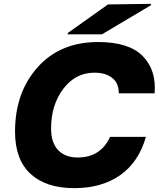

<svg xmlns="http://www.w3.org/2000/svg" viewBox="-20 -962 823 996"><path d="M489 -744Q649 -744 720.5 -671Q792 -598 782 -478H596Q597 -530 562.5 -557.5Q528 -585 470 -585Q372 -585 308.5 -501.5Q245 -418 245 -295Q245 -222 281.5 -183.5Q318 -145 383 -145Q502 -145 551 -252H737Q699 -120 603 -53Q507 14 365 14Q219 14 138.5 -60Q58 -134 58 -279Q58 -482 175 -613Q292 -744 489 -744ZM331 -784 332 -791 540 -939 764 -942 763 -935 509 -784Z"/></svg>

Font: Nacelle Heavy
Style: Italic
Weight: 800
Italic angle: -12°
Designer: Sora Sagano
Foundry: Sora Sagano
Version: Version 1.000;FEAKit 1.0